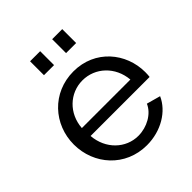

<svg xmlns="http://www.w3.org/2000/svg" viewBox="-202 -856 996 996"><g transform="rotate(-45 295.5 -358.5)"><path d="M181 -625H255V-727H181ZM343 -625H417V-727H343ZM302 10C407 10 496 -45 530 -122L454 -143C432 -91 369 -56 305 -56C214 -56 137 -128 129 -231H562C563 -237 564 -251 564 -265C564 -405 461 -531 303 -531C146 -531 36 -408 36 -261C36 -114 145 10 302 10ZM126 -292C133 -393 210 -465 303 -465C396 -465 473 -394 482 -292Z"/></g></svg>

Font: FIGSv2-sans-serif Medium
Style: Regular
Weight: 500
Designer: Matt McInerney, Pablo Impallari, Rodrigo Fuenzalida,Mirko Velimirovic
Foundry: Matt McInerney, Pablo Impallari, Rodrigo Fuenzalida
Version: Version 4.021;hotconv 1.0.109;makeotfexe 2.5.65596